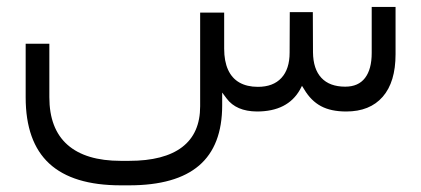

<svg xmlns="http://www.w3.org/2000/svg" viewBox="-20 -331 1250 570"><path d="M645.5 -186.5Q645.5 -149.4 657 -124Q668.5 -98.6 690.9 -85.9Q713.4 -73.2 745.6 -73.2Q791 -73.2 815.4 -99.6Q839.8 -126 839.8 -174.8L840.3 -294.9H908.7L909.2 -175.8Q909.7 -126 934.1 -99.9Q958.5 -73.7 1004.9 -73.7Q1043.9 -73.7 1063.7 -99.6Q1083.5 -125.5 1083.5 -173.8V-310.5H1154.3V-169.9Q1154.3 -87.4 1116.2 -43.7Q1078.1 0 1007.8 0Q962.4 0 932.9 -15.9Q903.3 -31.7 883.3 -65.4L876.5 -76.2L870.6 -64.9Q834 0 742.7 0Q681.2 -0.5 652.8 -38.6L639.6 -56.2V-34.2V-18.1Q639.6 101.6 571 160.4Q502.4 219.2 363.3 219.2H338.4Q196.3 219.2 126.2 154.5Q56.2 89.8 56.2 -42V-201.2H126.5V-42.5Q126.5 51.3 180.4 98.9Q234.4 146.5 338.4 146.5H363.3Q467.3 146.5 520.8 105.7Q574.2 64.9 574.2 -15.6V-293.5H645.5Z"/></svg>

Font: Shabnam Light WOL
Style: Light-WOL
Weight: 300
Foundry: DejaVu fonts team - Redesigned by Saber Rastikerdar - Based on Vazir font
Version: Version 5.0.0